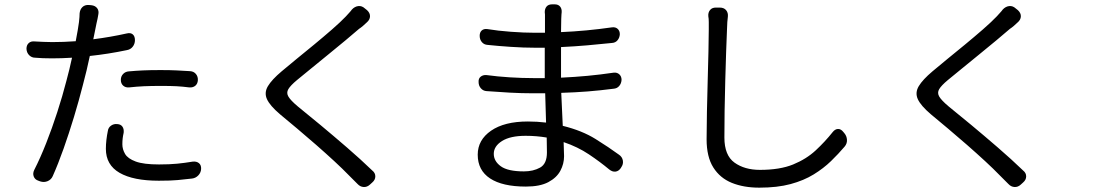

<svg xmlns="http://www.w3.org/2000/svg" viewBox="-20 -814 5040 885"><path d="M537 -446Q537 -462 547.5 -473Q558 -484 574 -485Q607 -488 639.5 -489.5Q672 -491 720 -491Q764 -491 794 -489.5Q824 -488 856 -486Q873 -485 883 -473Q893 -461 892 -444Q891 -428 880.5 -419Q870 -410 853 -411Q822 -415 794.5 -416.5Q767 -418 723 -418Q676 -418 643.5 -416.5Q611 -415 574 -411Q558 -410 547.5 -419.5Q537 -429 537 -446ZM521 -242Q537 -241 544.5 -230Q552 -219 550 -202Q547 -189 545.5 -176.5Q544 -164 544 -149Q544 -126 556.5 -104.5Q569 -83 605.5 -69.5Q642 -56 713 -56Q762 -56 797 -59.5Q832 -63 868 -69Q886 -71 897 -62Q908 -53 907 -35Q906 -18 894 -5.5Q882 7 865 9Q831 13 799 16Q767 19 712 19Q594 19 531 -17.5Q468 -54 468 -128Q468 -148 470.5 -169.5Q473 -191 477 -210Q479 -226 492 -235Q505 -244 521 -242ZM221 -620Q273 -620 329 -624Q340 -681 344 -712Q347 -739 347 -753Q349 -771 360 -781.5Q371 -792 389 -791L401 -790Q419 -788 428 -776Q437 -764 433 -746Q432 -737 429.5 -727Q427 -717 425 -707L410 -633Q489 -643 565 -660Q582 -664 592 -655.5Q602 -647 602 -629Q602 -612 592 -599Q582 -586 565 -583Q479 -565 394 -556Q387 -523 379 -489Q371 -455 362 -422Q344 -351 321 -275Q298 -199 273 -128.5Q248 -58 223 -2Q216 14 199.5 21Q183 28 165 22L157 19Q141 14 135.5 -0.5Q130 -15 138 -31Q166 -86 193 -154.5Q220 -223 244 -297Q268 -371 286 -441Q293 -466 299.5 -493.5Q306 -521 312 -548Q264 -545 220 -545Q174 -545 142 -548Q126 -548 114.5 -559.5Q103 -571 102 -589Q102 -606 112.5 -615.5Q123 -625 140 -623Q158 -622 180 -621Q202 -620 221 -620Z M1672 -767Q1686 -754 1685.5 -738.5Q1685 -723 1671 -711Q1664 -704 1653.5 -695Q1643 -686 1635 -681Q1610 -659 1572.5 -628Q1535 -597 1494 -563.5Q1453 -530 1415 -499Q1377 -468 1349 -445Q1319 -420 1309 -403Q1299 -386 1309.5 -368.5Q1320 -351 1352 -324Q1398 -287 1457.5 -237.5Q1517 -188 1579.5 -134Q1642 -80 1696 -28Q1710 -17 1710 -1Q1710 15 1696 27L1685 37Q1672 49 1656 48Q1640 47 1628 34Q1621 27 1609.5 15.5Q1598 4 1586 -8Q1560 -35 1521 -71Q1482 -107 1437.5 -146Q1393 -185 1349.5 -221.5Q1306 -258 1271 -287Q1224 -327 1210.5 -357Q1197 -387 1215 -417Q1233 -447 1278 -485Q1306 -509 1345.5 -541Q1385 -573 1428 -608.5Q1471 -644 1509.5 -677.5Q1548 -711 1573 -737Q1581 -746 1589.5 -755Q1598 -764 1602 -770Q1615 -784 1631.5 -786Q1648 -788 1662 -775Z M2500 -180Q2453 -188 2403 -188Q2332 -188 2294 -164Q2256 -140 2256 -105Q2256 -71 2288.5 -47.5Q2321 -24 2395 -24Q2438 -24 2469.5 -41.5Q2501 -59 2501 -111ZM2186 -436Q2185 -452 2195.5 -460.5Q2206 -469 2222 -468Q2274 -461 2330.5 -457.5Q2387 -454 2437 -454H2491V-469V-594H2447Q2394 -594 2334.5 -598Q2275 -602 2228 -607Q2211 -608 2201 -620Q2191 -632 2191 -649Q2191 -665 2200.5 -673.5Q2210 -682 2226 -680Q2274 -672 2335 -667.5Q2396 -663 2446 -663H2492V-734Q2492 -741 2492 -747Q2492 -753 2491 -758Q2491 -774 2499.5 -784Q2508 -794 2525 -794H2537Q2553 -794 2561.5 -784Q2570 -774 2569 -758Q2568 -753 2568 -747.5Q2568 -742 2567 -727L2566 -666Q2683 -671 2801 -688Q2817 -690 2827 -681Q2837 -672 2837 -656Q2836 -640 2826.5 -628.5Q2817 -617 2801 -616Q2744 -610 2686.5 -605Q2629 -600 2566 -597V-469V-456Q2630 -459 2688.5 -464.5Q2747 -470 2808 -479Q2824 -481 2834.5 -471.5Q2845 -462 2845 -446Q2844 -429 2834 -417.5Q2824 -406 2808 -405Q2746 -397 2689 -392.5Q2632 -388 2567 -386L2574 -234Q2663 -212 2725.5 -173Q2788 -134 2833 -101Q2848 -91 2851 -74Q2854 -57 2843 -42L2842 -40Q2832 -25 2817.5 -23Q2803 -21 2788 -33Q2746 -68 2694.5 -102.5Q2643 -137 2578 -159L2580 -94Q2580 -59 2563 -27Q2546 5 2507.5 25.5Q2469 46 2404 46Q2296 46 2239 8.5Q2182 -29 2182 -101Q2182 -169 2243.5 -211.5Q2305 -254 2413 -254Q2456 -254 2497 -249L2493 -384H2436Q2385 -384 2329.5 -387Q2274 -390 2223 -394Q2207 -395 2196.5 -407Q2186 -419 2186 -436Z M3298 -779Q3317 -779 3327 -767Q3337 -755 3335 -737Q3333 -722 3332.5 -712.5Q3332 -703 3331 -678Q3329 -636 3327 -574Q3325 -512 3323 -442.5Q3321 -373 3320 -304.5Q3319 -236 3319 -180Q3319 -98 3365.5 -64.5Q3412 -31 3483 -31Q3575 -31 3636 -56Q3697 -81 3740 -121Q3783 -161 3818 -205Q3829 -219 3842.5 -219.5Q3856 -220 3867 -206L3872 -200Q3883 -187 3884 -169.5Q3885 -152 3873 -138Q3845 -105 3810.5 -71.5Q3776 -38 3730.5 -10Q3685 18 3624 34.5Q3563 51 3480 51Q3408 51 3353.5 29Q3299 7 3268 -42Q3237 -91 3237 -172Q3237 -228 3238.5 -298.5Q3240 -369 3242 -441.5Q3244 -514 3245.5 -576.5Q3247 -639 3247 -678Q3247 -696 3247 -712.5Q3247 -729 3245 -738Q3243 -756 3253 -768Q3263 -780 3282 -779Z M4672 -767Q4686 -754 4685.5 -738.5Q4685 -723 4671 -711Q4664 -704 4653.5 -695Q4643 -686 4635 -681Q4610 -659 4572.5 -628Q4535 -597 4494 -563.5Q4453 -530 4415 -499Q4377 -468 4349 -445Q4319 -420 4309 -403Q4299 -386 4309.5 -368.5Q4320 -351 4352 -324Q4398 -287 4457.5 -237.5Q4517 -188 4579.5 -134Q4642 -80 4696 -28Q4710 -17 4710 -1Q4710 15 4696 27L4685 37Q4672 49 4656 48Q4640 47 4628 34Q4621 27 4609.5 15.5Q4598 4 4586 -8Q4560 -35 4521 -71Q4482 -107 4437.5 -146Q4393 -185 4349.5 -221.5Q4306 -258 4271 -287Q4224 -327 4210.5 -357Q4197 -387 4215 -417Q4233 -447 4278 -485Q4306 -509 4345.5 -541Q4385 -573 4428 -608.5Q4471 -644 4509.5 -677.5Q4548 -711 4573 -737Q4581 -746 4589.5 -755Q4598 -764 4602 -770Q4615 -784 4631.5 -786Q4648 -788 4662 -775Z"/></svg>

Font: Chiron GoRound TC
Style: Regular
Weight: 400
Designer: Ryoko NISHIZUKA 西塚涼子 (kana, bopomofo & ideographs); Paul D. Hunt (Latin, Greek & Cyrillic); Sandoll Communications 산돌커뮤니
Foundry: Adobe
Version: Version 1.000;hotconv 1.1.1;makeotfexe 2.6.0